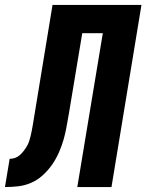

<svg xmlns="http://www.w3.org/2000/svg" viewBox="-62 -755 591 775"><path d="M-42 0 -23 -114Q-12 -114 -1.5 -117.5Q9 -121 17.5 -128.5Q26 -136 33 -145Q40 -154 46 -164Q52 -174 55.5 -184.5Q59 -195 61.5 -205.5Q64 -216 66 -226.5Q68 -237 70 -248L150 -735H509L388 0H250L353 -621H270L216 -296Q211 -269 206.5 -243Q202 -217 194.5 -191Q187 -165 175.5 -139Q164 -113 148 -90Q132 -67 110.5 -47.5Q89 -28 63.5 -17Q38 -6 11 -3Q-16 0 -42 0Z"/></svg>

Font: Iosevka Curly Heavy
Style: Italic
Weight: 900
Italic angle: -9°
Monospace: yes
Designer: Belleve Invis
Foundry: Belleve Invis
Version: Version 22.1.2; ttfautohint (v1.8.4)